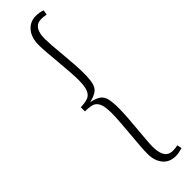

<svg xmlns="http://www.w3.org/2000/svg" viewBox="-354 -806 1017 1017"><g transform="rotate(-45 154.0 -298.0)"><path d="M229 227Q181 227 155.5 195Q130 163 130 114Q130 88 133 50.5Q136 13 139.5 -28.5Q143 -70 146 -108Q149 -146 149 -173Q149 -223 138.5 -246Q128 -269 107.5 -275Q87 -281 55 -281V-312Q87 -313 107.5 -320Q128 -327 138.5 -350.5Q149 -374 149 -424Q149 -451 146 -489Q143 -527 139.5 -567.5Q136 -608 133 -643.5Q130 -679 130 -702Q130 -758 157.5 -790.5Q185 -823 229 -823Q241 -823 253.5 -821Q266 -819 279 -814L274 -787Q264 -789 256 -790Q248 -791 237 -791Q215 -791 201.5 -780Q188 -769 182 -749Q176 -729 176 -700Q176 -684 178.5 -650Q181 -616 185 -575Q189 -534 191.5 -495Q194 -456 194 -432Q194 -385 188 -358.5Q182 -332 164 -318.5Q146 -305 109 -296Q146 -288 164 -275Q182 -262 188 -236.5Q194 -211 194 -164Q194 -140 191.5 -101Q189 -62 185 -21Q181 20 178.5 54Q176 88 176 104Q176 132 182 153Q188 174 201.5 185Q215 196 237 196Q248 196 256 195Q264 194 274 192L279 218Q266 222 253.5 224.5Q241 227 229 227Z"/></g></svg>

Font: Literata ExtraLight
Style: Regular
Weight: 250
Designer: Latin by Veronika Burian and Jose Scaglione. Greek by Irene Vlachou. Cyrillic by Vera Evstafieva.
Foundry: TypeTogether
Version: Version 3.103;gftools[0.9.29]